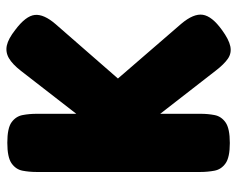

<svg xmlns="http://www.w3.org/2000/svg" viewBox="-91 -643 746 604"><g transform="rotate(-90 282.0 -341.0)"><path d="M134 9Q89 9 70 -4.5Q51 -18 47 -39.5Q43 -61 43 -83V-600Q43 -622 47 -643Q51 -664 70 -677.5Q89 -691 135 -691Q181 -691 199.5 -677.5Q218 -664 222 -643Q226 -622 226 -599V-474L361 -648Q382 -675 401 -686Q420 -697 441 -692.5Q462 -688 490 -666Q534 -633 537 -604.5Q540 -576 508 -539L337 -343L509 -144Q542 -105 537.5 -76Q533 -47 490 -16Q460 6 438.5 10.5Q417 15 399.5 3Q382 -9 362 -35L226 -210V-82Q226 -60 222 -39Q218 -18 199 -4.5Q180 9 134 9Z"/></g></svg>

Font: Fredoka SemiCondensed
Style: Bold
Weight: 700
Width: 4
Designer: Ben Nathan
Foundry: Milena B. Brandão, Ben Nathan
Version: Version 2.001